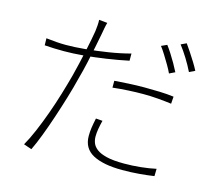

<svg xmlns="http://www.w3.org/2000/svg" viewBox="-112 -906 1224 1086"><g transform="rotate(15 500.0 -363.0)"><path d="M388 -761Q384 -748 380 -727.5Q376 -707 374 -694Q367 -656 357.5 -610Q348 -564 337 -514Q326 -464 312 -414Q299 -361 280 -298Q261 -235 240 -172Q219 -109 198 -54Q177 1 158 40L111 24Q134 -16 157 -70Q180 -124 202 -185Q224 -246 242.5 -307.5Q261 -369 275 -421Q284 -456 293.5 -496.5Q303 -537 311.5 -576.5Q320 -616 326 -648Q332 -680 335 -698Q337 -713 338.5 -732.5Q340 -752 339 -766ZM193 -580Q244 -580 307.5 -586Q371 -592 438 -602.5Q505 -613 565 -629V-587Q503 -574 436 -564Q369 -554 306 -548.5Q243 -543 192 -543Q162 -543 135 -544Q108 -545 79 -547L78 -588Q111 -584 140 -582Q169 -580 193 -580ZM511 -455Q549 -458 594 -460.5Q639 -463 686 -463Q731 -463 775.5 -461.5Q820 -460 858 -455L855 -413Q817 -418 775 -421.5Q733 -425 690 -425Q647 -425 601.5 -422.5Q556 -420 511 -415ZM505 -219Q498 -191 494 -168Q490 -145 490 -123Q490 -104 497 -85.5Q504 -67 524 -51.5Q544 -36 582.5 -26.5Q621 -17 685 -17Q733 -17 781.5 -22Q830 -27 871 -36L870 7Q830 13 782.5 17Q735 21 684 21Q573 21 512.5 -11.5Q452 -44 452 -117Q452 -141 455.5 -165Q459 -189 466 -222ZM748 -729Q761 -712 776.5 -688Q792 -664 806.5 -638.5Q821 -613 832 -591L799 -575Q790 -595 775 -620.5Q760 -646 744.5 -671Q729 -696 715 -714ZM852 -766Q865 -748 881.5 -723Q898 -698 913.5 -673Q929 -648 939 -628L906 -612Q889 -647 865.5 -685Q842 -723 820 -751Z"/></g></svg>

Font: Noto Sans TC ExtraLight
Style: Regular
Weight: 250
Designer: Ryoko NISHIZUKA  (kana, bopomofo & ideographs); Paul D. Hunt (Latin, Greek & Cyrillic); Sandoll Communications , Soo-you
Foundry: Adobe
Version: Version 2.004-H2;hotconv 1.0.118;makeotfexe 2.5.65603